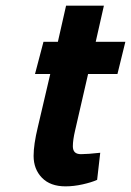

<svg xmlns="http://www.w3.org/2000/svg" viewBox="-20 -648 464 680"><path d="M99 -96Q99 -136 114 -198L158 -386H104L134 -500H185L214 -628H348L319 -500H424L396 -386H292L246 -186Q238 -152 238 -130Q238 -116 245 -109Q252 -102 267 -102Q290 -102 335 -107L324 -11Q304 -2 272.5 5Q241 12 212 12Q158 12 128.5 -18.5Q99 -49 99 -96Z"/></svg>

Font: Cairo
Style: Bold Italic
Weight: 700
Italic angle: -13°
Designer: Mohamed Gaber, Accademia di Belle Arti di Urbino and others
Foundry: Kief Type Foundry, Accademia di Belle Arti di Urbino and others
Version: Version 3.011